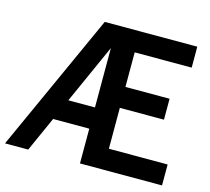

<svg xmlns="http://www.w3.org/2000/svg" viewBox="-109 -820 1029 939"><g transform="rotate(15 405.5 -350.0)"><path d="M-8 0 309.5 -700H778V-594H489.5V-419H713V-313H489.5V-106H787V0H371.5V-584L109.5 0ZM159.5 -176V-283.5H406V-176Z"/></g></svg>

Font: Cabin SemiCondensed SemiBold
Style: Regular
Weight: 600
Width: 4
Designer: Pablo Impallari
Foundry: Pablo Impallari. http://www.impallari.com Igino Marini. http://www.ikern.com
Version: Version 3.001